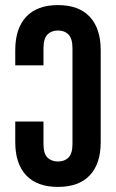

<svg xmlns="http://www.w3.org/2000/svg" viewBox="-20 -728 456 755"><path d="M208 -708Q290 -708 333 -662Q376 -616 376 -531V-169Q376 -84 333 -38.5Q290 7 208 7Q126 7 83 -38.5Q40 -84 40 -169V-250H151V-162Q151 -124 166.5 -108.5Q182 -93 208 -93Q234 -93 249.5 -108.5Q265 -124 265 -162V-538Q265 -576 249.5 -592Q234 -608 208 -608Q182 -608 166.5 -592Q151 -576 151 -538V-471H40V-531Q40 -616 83 -662Q126 -708 208 -708Z"/></svg>

Font: Bebas Neue Bold
Style: Regular
Weight: 700
Designer: Ryoichi Tsunekawa & LGV (GE)
Foundry: Free Software Foundation, Inc.
Version: Version 1.003 August 13, 2016